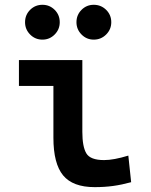

<svg xmlns="http://www.w3.org/2000/svg" viewBox="-20 -767 626 797"><path d="M373 9.8Q282.2 9.8 241.9 -39.1Q201.7 -87.9 201.7 -195.3V-410.2H58.6V-517.6H321.8V-219.7Q321.8 -158.2 338.4 -130.4Q355 -102.5 412.1 -102.5Q452.1 -102.5 512.7 -121.1L524.4 -10.7Q485.4 0 449.7 4.9Q414.1 9.8 373 9.8ZM369.1 -602.5Q339.4 -602.5 318.4 -623.8Q297.4 -645 297.4 -674.8Q297.4 -705.1 318.4 -726.1Q339.4 -747.1 369.1 -747.1Q399.4 -747.1 420.7 -726.1Q441.9 -705.1 441.9 -674.8Q441.9 -645 420.7 -623.8Q399.4 -602.5 369.1 -602.5ZM156.2 -602.5Q126 -602.5 105 -623.8Q84 -645 84 -674.8Q84 -705.1 105 -726.1Q126 -747.1 156.2 -747.1Q186 -747.1 207 -726.1Q228 -705.1 228 -674.8Q228 -645 207 -623.8Q186 -602.5 156.2 -602.5Z"/></svg>

Font: Caskaydia Cove SemiBold
Style: Regular
Weight: 600
Monospace: yes
Designer: Aaron Bell
Foundry: Saja Typeworks
Version: Version 4.300; ttfautohint (v1.8.3)